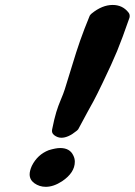

<svg xmlns="http://www.w3.org/2000/svg" viewBox="-20 -761 539 768"><path d="M286.1 -237.3Q252.9 -210 225.6 -210Q210 -210 196.3 -220.7Q185.5 -229.5 188.5 -243.2Q197.3 -287.1 205.1 -312.5Q212.9 -337.9 223.1 -361.8Q233.4 -385.7 239.3 -404.3Q251 -440.4 268.1 -497.6Q285.2 -554.7 300.8 -599.1Q316.4 -643.6 338.9 -698.2Q342.8 -704.1 346.7 -707Q388.7 -741.2 430.7 -741.2Q469.7 -741.2 493.2 -711.9Q501 -703.1 498 -690.4Q467.8 -603.5 448.2 -556.2Q428.7 -508.8 390.6 -429.7Q377.9 -403.3 369.1 -385.7Q360.4 -368.2 354 -356.4Q347.7 -344.7 330.1 -313Q312.5 -281.2 293 -244.1Q290 -240.2 286.1 -237.3ZM117.2 -28.3Q98.6 -42 98.6 -63.5Q98.6 -78.1 107.4 -97.7Q129.9 -142.6 174.8 -160.2Q203.1 -168.9 220.7 -168.9Q259.8 -168.9 273.4 -138.7Q279.3 -127 279.3 -114.3Q279.3 -70.3 228.5 -36.1Q194.3 -13.7 163.1 -13.7Q137.7 -13.7 117.2 -28.3Z"/></svg>

Font: Essays1743
Style: BoldItalic
Weight: 700
Italic angle: -10°
Designer: Based on the typeface in a 1743 English translation of the essays of Montaigne.  PostScript/TrueType font designed by Jo
Version: Version 002.100